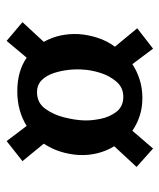

<svg xmlns="http://www.w3.org/2000/svg" viewBox="30 -554 493 594"><g transform="rotate(90 277.0 -257.5)"><path d="M107 -31 49 -80 110 -146Q83 -194 86 -254Q88 -283 97.5 -312.5Q107 -342 125 -366L68 -435L131 -484L179 -420Q200 -434 226.5 -442.5Q253 -451 284 -451Q314 -451 339.5 -442.5Q365 -434 385 -420L440 -484L497 -433L433 -364Q463 -314 460 -254Q456 -193 425 -146L479 -80L417 -31L370 -93Q348 -79 321 -71.5Q294 -64 263 -64Q231 -64 205 -71.5Q179 -79 159 -93ZM266 -125Q298 -125 316.5 -150Q335 -175 343.5 -208.5Q352 -242 353 -270Q354 -291 348.5 -320Q343 -349 326.5 -370.5Q310 -392 280 -392Q251 -392 232.5 -370Q214 -348 205.5 -319.5Q197 -291 196 -270Q194 -249 196.5 -224.5Q199 -200 206.5 -177Q214 -154 228.5 -139.5Q243 -125 266 -125Z"/></g></svg>

Font: Lora SemiBold
Style: Italic
Weight: 600
Italic angle: -3°
Designer: Olga Karpushina, Alexei Vanyashin (Cyrillic)
Foundry: Cyreal
Version: Version 3.011; ttfautohint (v1.8.4.7-5d5b)